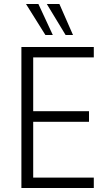

<svg xmlns="http://www.w3.org/2000/svg" viewBox="-20 -940 548 960"><path d="M87 0V-705H449V-653H146V-384H425V-331H146V-52H449V0ZM308 -765 214 -920H277L345 -765ZM207 -765 110 -920H172L244 -765Z"/></svg>

Font: Nunito Sans 10pt Condensed Light
Style: Regular
Weight: 300
Width: 3
Designer: Vernon Adams
Foundry: Vernon Adams
Version: Version 3.101;gftools[0.9.27]